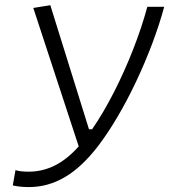

<svg xmlns="http://www.w3.org/2000/svg" viewBox="-20 -720 661 749"><path d="M92.8 9.8Q75.7 9.8 60.5 8.3Q45.4 6.8 29.8 3.4L40.5 -56.2Q50.3 -53.2 62.3 -51.8Q74.2 -50.3 92.3 -50.3Q145 -50.3 193.1 -74Q241.2 -97.7 287.1 -148.9L109.9 -689L176.3 -699.7L327.1 -215.8H339.4Q383.3 -279.8 424.6 -360.6Q465.8 -441.4 499.5 -527.6Q533.2 -613.8 554.7 -693.4H620.6Q601.6 -623.5 573.5 -549.1Q545.4 -474.6 511.2 -402.3Q477.1 -330.1 439.2 -265.6Q401.4 -201.2 362.8 -150.4Q299.3 -67.9 233.2 -29.1Q167 9.8 92.8 9.8Z"/></svg>

Font: Cascadia Code Light
Style: Italic
Weight: 300
Italic angle: -10°
Monospace: yes
Designer: Aaron Bell
Foundry: Saja Typeworks
Version: Version 2404.023; ttfautohint (v1.8.4)